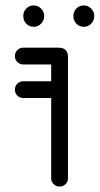

<svg xmlns="http://www.w3.org/2000/svg" viewBox="-20 -689 368 709"><path d="M66 -327Q53 -327 44 -336Q35 -345 35 -358Q35 -371 44 -380Q53 -389 66 -389H169V-451H66Q53 -451 44 -460Q35 -469 35 -482Q35 -495 44 -504Q53 -513 66 -513H196Q231 -513 231 -478V-30Q231 -18 222 -9Q213 0 200 0Q187 0 178 -9Q169 -18 169 -30V-327ZM251 -631Q251 -646 262 -657.5Q273 -669 290 -669Q305 -669 316.5 -657.5Q328 -646 328 -631V-629Q328 -613 316.5 -601.5Q305 -590 290 -590Q273 -590 262 -601.5Q251 -613 251 -629ZM66 -631Q66 -646 77 -657.5Q88 -669 105 -669Q120 -669 131.5 -657.5Q143 -646 143 -631V-629Q143 -613 131.5 -601.5Q120 -590 105 -590Q88 -590 77 -601.5Q66 -613 66 -629Z"/></svg>

Font: Libertine Sup Medium
Style: Regular
Weight: 500
Designer: Bastien Sozeau
Foundry: NBR — Bastien Sozeau
Version: Version 2.003; ttfautohint (v1.8.4.7-5d5b);gftools[0.9.33]